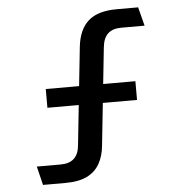

<svg xmlns="http://www.w3.org/2000/svg" viewBox="-51 -748 752 796"><g transform="rotate(-5 325.0 -349.5)"><path d="M96 0 77 -78H176Q213 -78 232.5 -96.5Q252 -115 255 -152L298 -558Q306 -629 345.5 -664Q385 -699 464 -699H553L573 -621H476Q440 -621 420.5 -603Q401 -585 397 -547L354 -141Q350 -98 332 -66Q314 -34 279.5 -17Q245 0 189 0ZM142 -317V-395H515V-317Z"/></g></svg>

Font: Azeret Mono Thin
Style: Regular
Weight: 400
Version: Version 1.002